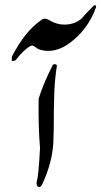

<svg xmlns="http://www.w3.org/2000/svg" viewBox="-20 -793 400 759"><path d="M359.9 -765.1Q327.1 -672.9 250 -619.1Q210.9 -591.8 169.9 -591.8Q149.9 -591.8 131.8 -599.1Q128.9 -600.1 120.4 -606.4Q111.8 -612.8 106.9 -612.8Q104 -612.8 100.1 -610.8Q74.2 -597.2 42 -555.2Q38.1 -551.8 27.8 -551.8Q24.9 -555.2 27.8 -570.8Q79.1 -669.9 142.1 -712.9Q148.9 -719.2 157.2 -719.2Q165 -719.2 178 -711.7Q190.9 -704.1 195.8 -703.1Q214.8 -695.8 234.9 -695.8Q274.9 -695.8 303.2 -720.2Q317.9 -738.8 351.1 -771Q359.9 -775.9 359.9 -765.1ZM205.1 -534.2Q202.1 -516.1 198.2 -481Q193.8 -436 192.9 -356.9Q192.9 -266.1 190.9 -230Q187 -152.8 148.9 -68.8Q142.1 -53.2 136.2 -53.2Q132.8 -53.2 129.9 -55.2Q123 -59.1 125 -73.2Q132.8 -100.1 138.2 -208Q130.9 -294.9 132.8 -402.8Q148.9 -457 189 -537.1Q199.2 -543 205.1 -534.2Z"/></svg>

Font: Jameel Khushkhati
Style: Regular
Weight: 400
Version: Version 3.5